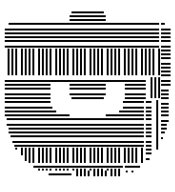

<svg xmlns="http://www.w3.org/2000/svg" viewBox="15 -751 736 806"><g transform="rotate(90 383.0 -348.0)"><path d="M36 -280H28V-416H36ZM52 -272H44V-424H52ZM68 -272H60V-424H68ZM84 -16H76V-648H84ZM108 0H100V-648H108ZM124 0H116V-648H124ZM140 0H132V-648H140ZM156 0H148V-648H156ZM180 0H172V-648H180ZM296 -12H184V-20H296ZM296 -28H184V-36H296ZM296 -44H184V-52H296ZM296 -68H184V-76H296ZM296 -84H184V-92H296ZM296 -100H184V-108H296ZM296 -116H184V-124H296ZM296 -140H184V-148H296ZM296 -156H184V-164H296ZM296 -172H184V-180H296ZM296 -188H184V-196H296ZM296 -212H184V-220H296ZM296 -228H184V-236H296ZM296 -244H184V-252H296ZM296 -260H184V-268H296ZM296 -284H184V-292H296ZM296 -300H184V-308H296ZM296 -316H184V-324H296ZM296 -332H184V-340H296ZM296 -356H184V-364H296ZM296 -372H184V-380H296ZM296 -388H184V-396H296ZM296 -404H184V-412H296ZM296 -428H184V-436H296ZM296 -444H184V-452H296ZM296 -460H184V-468H296ZM296 -476H184V-484H296ZM296 -500H184V-508H296ZM296 -516H184V-524H296ZM296 -532H184V-540H296ZM296 -548H184V-556H296ZM296 -572H184V-580H296ZM296 -588H184V-596H296ZM296 -604H184V-612H296ZM296 -620H184V-628H296ZM296 -644H184V-652H296ZM324 0H316V-592H324ZM340 0H332V-192H340ZM340 -272H332V-424H340ZM340 -504H332V-592H340ZM356 0H348V-192H356ZM356 -272H348V-424H356ZM356 -504H348V-592H356ZM380 0H372V-192H380ZM380 -272H372V-424H380ZM380 -504H372V-592H380ZM396 0H388V-192H396ZM396 -280H388V-416H396ZM396 -504H388V-592H396ZM392 -612H304V-620H392ZM392 -628H304V-636H392ZM392 -644H304V-652H392ZM412 0H404V-192H412ZM412 -496H404V-584H412ZM436 0H428V-200H436ZM436 -496H428V-584H436ZM452 0H444V-216H452ZM452 -480H444V-584H452ZM468 0H460V-272H468ZM468 -424H460V-584H468ZM484 -8H476V-584H484ZM508 -8H500V-584H508ZM524 -16H516V-584H524ZM540 -16H532V-584H540ZM556 -24H548V-584H556ZM580 -32H572V-584H580ZM596 -40H588V-584H596ZM608 -44H600V-52H608ZM632 -68H600V-76H632ZM656 -84H600V-92H656ZM664 -100H600V-108H664ZM664 -116H600V-124H664ZM664 -140H600V-148H664ZM664 -156H600V-164H664ZM664 -172H600V-180H664ZM664 -188H600V-196H664ZM664 -212H600V-220H664ZM664 -228H600V-236H664ZM664 -244H600V-252H664ZM664 -260H600V-268H664ZM664 -284H600V-292H664ZM664 -300H600V-308H664ZM664 -316H600V-324H664ZM664 -332H600V-340H664ZM664 -356H600V-364H664ZM664 -372H600V-380H664ZM664 -388H600V-396H664ZM664 -404H600V-412H664ZM664 -428H600V-436H664ZM664 -444H600V-452H664ZM664 -460H600V-468H664ZM664 -476H600V-484H664ZM664 -500H600V-508H664ZM664 -516H600V-524H664ZM664 -532H600V-540H664ZM664 -548H600V-556H664ZM664 -572H600V-580H664ZM412 -592H404V-616H412ZM436 -592H428V-616H436ZM452 -592H444V-616H452ZM468 -592H460V-616H468ZM484 -592H476V-616H484ZM508 -592H500V-616H508ZM524 -592H516V-616H524ZM540 -592H532V-616H540ZM556 -592H548V-616H556ZM580 -592H572V-616H580ZM596 -592H588V-616H596ZM612 -592H604V-616H612ZM628 -592H620V-616H628ZM652 -592H644V-608H652ZM608 -636H400V-644H608ZM684 -120H676V-496H684ZM696 -140H688V-148H696ZM696 -156H688V-164H696ZM696 -172H688V-180H696ZM696 -188H688V-196H696ZM696 -212H688V-220H696ZM696 -228H688V-236H696ZM696 -244H688V-252H696ZM696 -260H688V-268H696ZM696 -284H688V-292H696ZM696 -300H688V-308H696ZM696 -316H688V-324H696ZM696 -332H688V-340H696ZM696 -356H688V-364H696ZM696 -372H688V-380H696ZM696 -388H688V-396H696ZM696 -404H688V-412H696ZM696 -428H688V-436H696ZM696 -444H688V-452H696ZM696 -460H688V-468H696ZM696 -476H688V-484H696ZM716 -184H708V-280H716ZM720 -300H696V-308H720ZM720 -316H696V-324H720ZM720 -332H696V-340H720ZM720 -348H696V-356H720ZM720 -372H696V-380H720ZM720 -388H696V-396H720ZM720 -404H696V-412H720ZM720 -420H696V-428H720ZM720 -444H696V-452H720ZM720 -460H696V-468H720ZM720 -476H696V-484H720ZM684 -504H676V-568H684ZM704 -508H696V-516H704ZM704 -532H696V-540H704ZM84 -656H76V-672H84ZM108 -656H100V-696H108ZM124 -656H116V-696H124ZM140 -656H132V-696H140ZM156 -656H148V-696H156ZM180 -656H172V-696H180ZM196 -656H188V-696H196ZM212 -656H204V-696H212ZM228 -656H220V-696H228ZM252 -656H244V-696H252ZM268 -656H260V-696H268ZM284 -656H276V-696H284ZM300 -656H292V-696H300ZM324 -656H316V-696H324ZM340 -656H332V-696H340ZM364 -656H356V-688H364ZM380 -656H372V-688H380ZM396 -656H388V-688H396ZM420 -656H412V-688H420ZM436 -656H428V-688H436ZM452 -656H444V-688H452ZM468 -656H460V-688H468ZM492 -656H484V-688H492ZM508 -656H500V-680H508ZM524 -656H516V-680H524ZM540 -656H532V-672H540ZM564 -656H556V-664H564Z"/></g></svg>

Font: Rubik Lines
Style: Regular
Weight: 400
Designer: Hubert and Fischer, NaN
Foundry: Hubert and Fischer, NaN
Version: Version 2.201